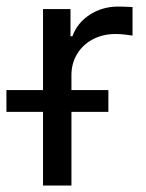

<svg xmlns="http://www.w3.org/2000/svg" viewBox="-56 -574 453 594"><path d="M77.1 -545.9H162.1V-461.9H168Q183.1 -503.4 221.9 -528.6Q260.7 -553.7 309.6 -553.7Q323.2 -553.7 354 -552.2V-463.9Q346.7 -465.3 331.5 -467Q316.4 -468.8 301.3 -468.8Q262.2 -468.8 231.2 -452.4Q200.2 -436 182.6 -407Q165 -377.9 165 -341.8V0H77.1ZM-36.1 -295.4H279.3V-228H-36.1Z"/></svg>

Font: Raveo Variable
Style: Regular
Weight: 400
Designer: Jakub Foglar, Rasmus Andersson (Inter)
Foundry: Jakubfoglar.com
Version: Version 1.000;Glyphs 3.2.3 (3260)